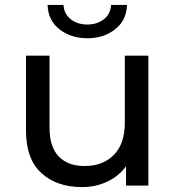

<svg xmlns="http://www.w3.org/2000/svg" viewBox="-20 -757 717 783"><path d="M314 6Q212 6 149 -51Q86 -108 86 -225V-530H182V-236Q182 -158 219.5 -119Q257 -80 325 -80Q400 -80 444.5 -125.5Q489 -171 489 -256V-530H585V0H494V-79Q464 -38 417 -16Q370 6 314 6ZM336 -601Q269 -601 222.5 -637.5Q176 -674 174 -737H239Q241 -700 268.5 -678.5Q296 -657 336 -657Q376 -657 403.5 -678.5Q431 -700 433 -737H498Q496 -674 449.5 -637.5Q403 -601 336 -601Z"/></svg>

Font: Montserrat Medium
Style: Regular
Weight: 500
Designer: Julieta Ulanovsky
Foundry: Julieta Ulanovsky
Version: Version 9.000; ttfautohint (v1.8.4.7-5d5b)